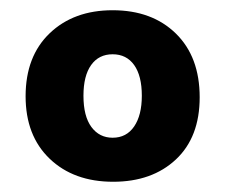

<svg xmlns="http://www.w3.org/2000/svg" viewBox="-20 -676 440 375"><path d="M201 -321Q124 -321 77 -366Q30 -411 30 -488Q30 -566 77 -611Q124 -656 200 -656Q277 -656 323.5 -610.5Q370 -565 370 -486Q370 -408 323.5 -364.5Q277 -321 201 -321ZM200 -407Q227 -407 242 -429Q257 -451 257 -489Q257 -528 242 -549Q227 -570 200 -570Q173 -570 158 -549Q143 -528 143 -489Q143 -449 158.5 -428Q174 -407 200 -407Z"/></svg>

Font: Braah One
Style: Regular
Weight: 400
Designer: Ashish Kumar
Foundry: Ashish Kumar
Version: Version 1.001; ttfautohint (v1.8.4.7-5d5b);gftools[0.9.29]